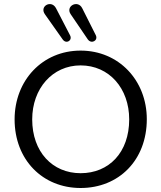

<svg xmlns="http://www.w3.org/2000/svg" viewBox="-20 -931 807 960"><path d="M383 9C574 9 714 -130 714 -335C714 -529 574 -678 383 -678C192 -678 53 -529 53 -334C53 -132 193 9 383 9ZM383 -65C242 -65 141 -172 141 -334C141 -488 242 -604 383 -604C526 -604 626 -489 626 -334C626 -169 525 -65 383 -65ZM334 -859 419 -734C437 -709 472 -728 459 -755L391 -890C369 -934 305 -900 334 -859ZM205 -859 294 -733C312 -709 344 -729 330 -755L260 -890C237 -934 175 -900 205 -859Z"/></svg>

Font: SN Pro Book
Style: Regular
Weight: 350
Designer: Tobias Whetton
Foundry: Supernotes
Version: Version 1.003;Glyphs 3.3 (3324)